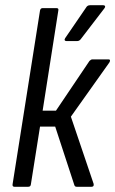

<svg xmlns="http://www.w3.org/2000/svg" viewBox="-20 -714 441 734"><path d="M395 -487Q400 -487 400.5 -483.5Q401 -480 398 -475L251 -268L338 -11Q340 0 330 0H273Q266 0 264 -7L191 -230H133L98 -9Q97 0 88 0H35Q27 0 28 -9L133 -674Q135 -683 143 -683H196Q205 -683 203 -674L143 -291H194L322 -481Q328 -487 333 -487ZM234 -557Q229 -557 227.5 -560Q226 -563 229 -568L309 -685Q314 -694 324 -694H375Q380 -694 381.5 -690.5Q383 -687 379 -682L290 -566Q284 -557 275 -557Z"/></svg>

Font: Sofia Sans Condensed
Style: Italic
Weight: 400
Italic angle: -9°
Designer: Botio Nikoltchev, Ani Petrova
Foundry: lettersoup
Version: Version 4.101